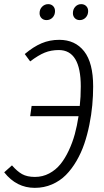

<svg xmlns="http://www.w3.org/2000/svg" viewBox="-24 -886 497 917"><path d="M198.2 -790Q183.6 -790 174.3 -799.3Q165 -808.6 165 -823.2Q165 -841.8 177.2 -854Q189.5 -866.2 206.1 -866.2Q220.7 -866.2 229.7 -856.9Q238.8 -847.7 238.8 -833Q238.8 -814.5 227.1 -802.2Q215.3 -790 198.2 -790ZM356.9 -790Q342.3 -790 333.3 -799.3Q324.2 -808.6 324.2 -823.2Q324.2 -841.8 335.7 -854Q347.2 -866.2 363.8 -866.2Q378.4 -866.2 387.7 -856.9Q397 -847.7 397 -833Q397 -814.5 385.3 -802.2Q373.5 -790 356.9 -790ZM258.8 -695.8Q335 -695.8 377.9 -640.9Q420.9 -585.9 420.9 -473.1Q420.9 -428.7 416.7 -383.5Q412.6 -338.4 402.8 -290Q393.1 -241.7 378.4 -198.7Q363.8 -155.8 341.1 -116.9Q318.4 -78.1 290.5 -50Q262.7 -22 224.6 -5.4Q186.5 11.2 142.1 11.2Q54.7 11.2 -3.9 -63L33.2 -96.2Q57.6 -67.9 81.5 -54.4Q105.5 -41 143.1 -41Q179.7 -41 210.9 -57.6Q242.2 -74.2 264.4 -101.6Q286.6 -128.9 304.4 -167Q322.3 -205.1 333.3 -245.4Q344.2 -285.6 351.1 -331.1H120.1L127 -379.9H356.9Q361.8 -421.4 361.8 -473.1Q361.8 -647 256.8 -647Q220.2 -647 189.9 -634.8Q159.7 -622.6 120.1 -592.8L94.2 -627.9Q135.3 -662.6 174.3 -679.2Q213.4 -695.8 258.8 -695.8Z"/></svg>

Font: Fira Sans Compressed Light
Style: Italic
Weight: 300
Width: 3
Italic angle: -8°
Designer: Carrois Corporate & Edenspiekermann AG
Foundry: Carrois Corporate GbR & Edenspiekermann AG
Version: Version 4.203;PS 004.203;hotconv 1.0.88;makeotf.lib2.5.64775